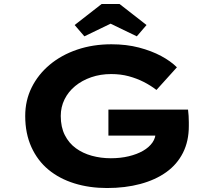

<svg xmlns="http://www.w3.org/2000/svg" viewBox="-20 -937 1075 967"><path d="M519 10Q430 10 354.5 -13.5Q279 -37 224 -82.5Q169 -128 138 -196.5Q107 -265 107 -353Q107 -431 139.5 -496.5Q172 -562 230.5 -611Q289 -660 368.5 -687Q448 -714 541 -714Q617 -714 680 -697.5Q743 -681 791.5 -655Q840 -629 871 -598L768 -484Q738 -507 703.5 -524.5Q669 -542 628.5 -553Q588 -564 540 -564Q486 -564 439.5 -548Q393 -532 358.5 -503.5Q324 -475 305 -436.5Q286 -398 286 -353Q286 -297 306.5 -256.5Q327 -216 362 -190.5Q397 -165 442.5 -152.5Q488 -140 538 -140Q587 -140 628.5 -150Q670 -160 700.5 -177.5Q731 -195 748 -219.5Q765 -244 764 -274V-294L787 -254H526V-385H927Q929 -371 930 -353Q931 -335 931 -321Q931 -307 931 -302Q931 -226 901.5 -167.5Q872 -109 817.5 -70Q763 -31 687 -10.5Q611 10 519 10ZM405 -754 356 -811 492 -917H582L718 -811L669 -754L522 -825H552Z"/></svg>

Font: Lexend Tera
Style: Bold
Weight: 700
Designer: Bonnie Shaver-Troup, Thomas Jockin
Foundry: Lexend
Version: Version 1.007